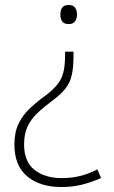

<svg xmlns="http://www.w3.org/2000/svg" viewBox="-20 -561 457 773"><path d="M290 -503Q290 -486 282 -475Q274 -464 257 -464Q238 -464 230.5 -475Q223 -486 223 -503Q223 -520 230.5 -530.5Q238 -541 257 -541Q274 -541 282 -530.5Q290 -520 290 -503ZM276 -337Q276 -290 269 -259Q262 -228 243.5 -204.5Q225 -181 191 -156Q155 -129 129.5 -104.5Q104 -80 90.5 -51Q77 -22 77 21Q77 90 119 123Q161 156 228 156Q268 156 302.5 147.5Q337 139 372 121L387 156Q344 174 307.5 183Q271 192 227 192Q141 192 89.5 149Q38 106 38 21Q38 -28 54.5 -62.5Q71 -97 100 -124.5Q129 -152 168 -180Q195 -201 211.5 -221.5Q228 -242 235 -269.5Q242 -297 242 -340V-353H276Z"/></svg>

Font: Noto Sans ExtraLight
Style: Regular
Weight: 200
Designer: Monotype Design Team
Foundry: Monotype Imaging Inc.
Version: Version 2.007